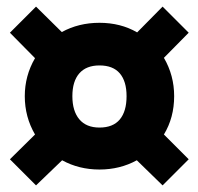

<svg xmlns="http://www.w3.org/2000/svg" viewBox="-20 -633 600 581"><path d="M476 -226 551 -151 472 -72 394 -148Q343 -120 281 -120Q219 -120 168 -148L89 -72L10 -151L86 -226Q55 -279 55 -342Q55 -404 86 -457L10 -534L89 -613L167 -536Q218 -564 281 -564Q345 -564 395 -535L472 -613L551 -534L476 -458Q507 -405 507 -342Q507 -277 476 -226ZM363 -342Q363 -387 342.5 -411Q322 -435 281 -435Q241 -435 220 -411Q199 -387 199 -342Q199 -297 220 -272Q241 -247 281 -247Q322 -247 342.5 -271.5Q363 -296 363 -342Z"/></svg>

Font: Fira Sans Black
Style: Regular
Weight: 900
Designer: Carrois Corporate & Edenspiekermann AG
Foundry: Carrois Corporate GbR & Edenspiekermann AG
Version: Version 4.203